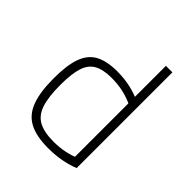

<svg xmlns="http://www.w3.org/2000/svg" viewBox="-202 -862 1004 1004"><g transform="rotate(45 300.0 -360.0)"><path d="M315 10Q228 10 176 -17.5Q124 -45 101 -106.5Q78 -168 78 -270Q78 -366 98.5 -423Q119 -480 165 -505Q211 -530 288 -530Q340 -530 386.5 -519.5Q433 -509 471 -490L457 -448Q418 -467 377 -476Q336 -485 291 -485Q229 -485 193 -465Q157 -445 142 -398Q127 -351 127 -269Q127 -181 144 -129.5Q161 -78 201 -56Q241 -34 311 -34Q355 -34 393.5 -42Q432 -50 463 -64L447 -34V-730H495V-22Q461 -8 415.5 1Q370 10 315 10Z"/></g></svg>

Font: M PLUS Code Latin Expanded Light
Style: Regular
Weight: 300
Width: 7
Designer: Coji Morishita
Foundry: UNDERFOREST DESIGN
Version: Version 1.002; ttfautohint (v1.8.3)